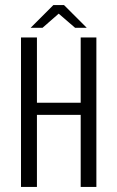

<svg xmlns="http://www.w3.org/2000/svg" viewBox="-20 -739 464 759"><path d="M63 0V-591H126V-333H299V-591H361V0H299V-285H126V0ZM101 -629 191 -719H233L323 -629H277L212 -685L148 -629Z"/></svg>

Font: Alumni Sans
Style: Regular
Weight: 400
Designer: Robert E. Leuschke
Foundry: Robert E. Leuschke
Version: Version 1.018